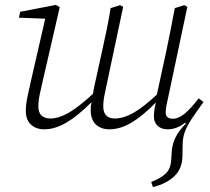

<svg xmlns="http://www.w3.org/2000/svg" viewBox="-20 -514 856 781"><path d="M160 12Q126 12 105.5 -7.5Q85 -27 85 -64Q85 -88 91.5 -119.5Q98 -151 105 -181L164 -438L57 -442L62 -466L207 -494L223 -485L156 -194Q149 -164 142.5 -134Q136 -104 136 -82Q136 -32 185 -32Q218 -32 258 -54.5Q298 -77 358 -132Q359 -138 360 -143.5Q361 -149 362 -155L395 -305Q405 -349 414 -393Q423 -437 430 -481L469 -493L481 -486L412 -161Q407 -139 403.5 -119.5Q400 -100 400 -82Q400 -32 447 -32Q482 -32 522 -54.5Q562 -77 618 -129L656 -304Q665 -348 674 -392.5Q683 -437 691 -481L730 -493L742 -486L665 -122Q661 -105 657.5 -87.5Q654 -70 654 -57Q654 -31 683 -31Q706 -31 731 -51.5Q756 -72 788 -114L808 -99Q804 -93 802 -91Q776 -55 758.5 -28.5Q741 -2 732 22Q723 46 723 75L722 123Q721 172 689.5 202.5Q658 233 602 247L595 226Q633 212 653.5 192.5Q674 173 676 140L679 97Q682 69 695 43Q708 17 736 -11L733 -15Q717 -2 699 5Q681 12 661 12Q637 12 621.5 -2Q606 -16 606 -41Q606 -65 614 -97Q560 -42 514.5 -15Q469 12 425 12Q391 12 370 -7.5Q349 -27 349 -67Q349 -82 352 -98Q297 -43 250.5 -15.5Q204 12 160 12Z"/></svg>

Font: Source Serif 4 SmText Light
Style: Italic
Weight: 300
Italic angle: -12°
Designer: Frank Grießhammer
Foundry: Adobe
Version: Version 4.005;hotconv 1.1.0;makeotfexe 2.6.0